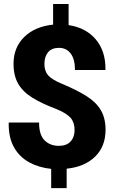

<svg xmlns="http://www.w3.org/2000/svg" viewBox="-20 -844 580 969"><path d="M238.3 105.5V8.3Q176.3 2 127.2 -24.9Q78.1 -51.8 50.5 -100.8Q22.9 -149.9 23.9 -223.1L24.9 -225.6H177.2Q177.2 -162.6 205.3 -135.3Q233.4 -107.9 276.9 -107.9Q315.9 -107.9 336.2 -129.9Q356.4 -151.9 356.4 -188Q356.4 -226.1 336.2 -249.3Q315.9 -272.5 265.1 -293.5Q190.9 -321.3 143.1 -351.1Q95.2 -380.9 71.8 -421.4Q48.3 -461.9 48.3 -522Q48.3 -604.5 102.5 -657.5Q156.7 -710.4 248 -719.7V-823.7H326.2V-717.3Q412.6 -704.6 462.9 -645.8Q513.2 -586.9 512.2 -493.7L511.7 -490.7H358.4Q358.4 -545.4 336.7 -574Q314.9 -602.5 278.3 -602.5Q240.7 -602.5 222.4 -580.1Q204.1 -557.6 204.1 -521Q204.1 -485.4 223.4 -463.4Q242.7 -441.4 295.4 -419.9Q369.1 -389.2 417.2 -358.6Q465.3 -328.1 489 -287.8Q512.7 -247.6 512.7 -189Q512.7 -104.5 459.5 -53Q406.2 -1.5 316.4 7.3V105.5Z"/></svg>

Font: Roboto Slab ExtraBold
Style: Regular
Weight: 800
Designer: Google
Version: Version 2.001; ttfautohint (v1.8.3)